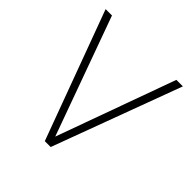

<svg xmlns="http://www.w3.org/2000/svg" viewBox="-166 -730 854 854"><g transform="rotate(45 261.0 -303.0)"><path d="M256.5 -36 463 -606.5H504L279 0H242L18 -606.5H58L264.5 -36Z"/></g></svg>

Font: Karla ExtraLight
Style: Regular
Weight: 250
Designer: Jonathan Pinhorn
Version: Version 2.004;gftools[0.9.33]